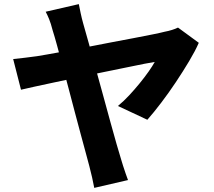

<svg xmlns="http://www.w3.org/2000/svg" viewBox="-20 -843 1040 933"><path d="M363 -823Q367 -803 372 -779Q377 -755 384 -730Q396 -689 411.5 -632.5Q427 -576 445 -510.5Q463 -445 481.5 -378Q500 -311 516.5 -250Q533 -189 547 -141Q561 -93 569 -67Q572 -56 578 -37.5Q584 -19 590.5 0Q597 19 602 32L438 70Q434 48 427.5 19Q421 -10 414 -36Q408 -58 397.5 -97.5Q387 -137 373 -188Q359 -239 344 -296.5Q329 -354 313.5 -412.5Q298 -471 283.5 -525Q269 -579 257 -623Q245 -667 236 -695Q227 -730 218.5 -750.5Q210 -771 202 -786ZM946 -635Q929 -596 899.5 -546.5Q870 -497 835 -444.5Q800 -392 763.5 -344Q727 -296 696 -261L553 -328Q581 -351 607.5 -379.5Q634 -408 658.5 -438Q683 -468 702 -495Q721 -522 732 -542Q718 -540 681.5 -533Q645 -526 593 -515Q541 -504 480.5 -492Q420 -480 359.5 -467Q299 -454 243.5 -442.5Q188 -431 146 -421.5Q104 -412 82 -407L44 -556Q74 -559 102 -562.5Q130 -566 160 -570Q174 -572 210 -578.5Q246 -585 296 -594Q346 -603 403.5 -614.5Q461 -626 519.5 -637Q578 -648 630.5 -658Q683 -668 722.5 -676Q762 -684 781 -689Q798 -692 815.5 -697.5Q833 -703 845 -709Z"/></svg>

Font: Noto Sans SC Thin ExtraBold
Style: Regular
Weight: 800
Version: Version 2.004-H2;hotconv 1.0.118;makeotfexe 2.5.65603